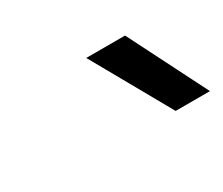

<svg xmlns="http://www.w3.org/2000/svg" viewBox="-50 -804 473 407"><g transform="rotate(-30 186.0 -601.0)"><path d="M288 -505H372L275 -697H180Z"/></g></svg>

Font: Gully SemiBold
Style: Regular
Weight: 600
Designer: jaikishan Patel
Foundry: MagicType
Version: Version 1.000;Glyphs 3.2 (3242)